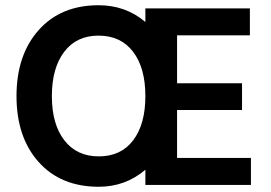

<svg xmlns="http://www.w3.org/2000/svg" viewBox="-20 -706 1034 733"><path d="M357 -109Q442 -109 488.5 -170.5Q535 -232 535 -339Q535 -447 488 -508.5Q441 -570 356 -570Q272 -570 225 -508Q178 -446 178 -339Q178 -232 225.5 -170.5Q273 -109 357 -109ZM938 0H535V-58Q459 7 357 7Q212 7 127.5 -87.5Q43 -182 43 -339Q43 -496 127.5 -591Q212 -686 356 -686Q460 -686 535 -622V-674H934V-571H656V-388H904V-286H656V-103H938Z"/></svg>

Font: Hind Siliguri SemiBold
Style: Regular
Weight: 600
Designer: Jyotish Sonowal
Foundry: Indian Type Foundry
Version: Version 1.001;PS 1.0;hotconv 1.0.86;makeotf.lib2.5.63406; tt